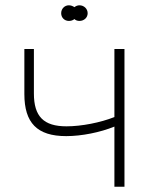

<svg xmlns="http://www.w3.org/2000/svg" viewBox="-20 -705 582 725"><path d="M240 -626C248 -626 255 -628 261 -633C266 -628 273 -626 280 -626C297 -626 311 -638 311 -655C311 -672 297 -685 280 -685C273 -685 266 -682 261 -678C255 -682 248 -685 240 -685C224 -685 211 -672 211 -655C211 -638 224 -626 240 -626ZM412 0H450V-520H412V-263C359 -242 288 -228 231 -228C145 -228 108 -265 108 -352V-520H72V-350C72 -241 120 -191 230 -191C288 -191 358 -205 412 -227Z"/></svg>

Font: Fixel Text ExtraLight
Style: Regular
Weight: 200
Width: 4
Designer: AlfaBravo + MacPaw
Foundry: Kyrylo Tkachov, Marchela Mozhyna, Serhii Makarenko, Maria Weinstein, Zakhar Kryvoshyya
Version: Version 1.211